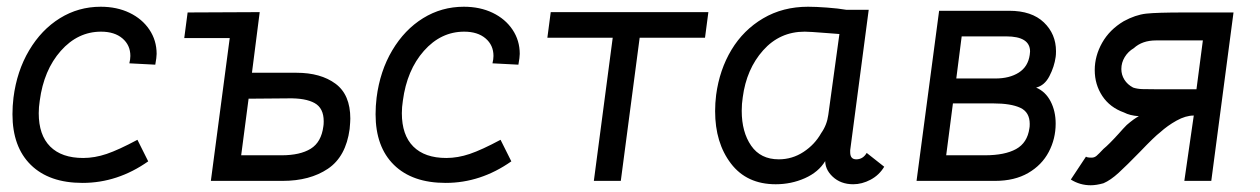

<svg xmlns="http://www.w3.org/2000/svg" viewBox="-20 -537 3742 570"><path d="M17 -198Q17 -222 20 -247Q30 -326 66.5 -387.5Q103 -449 158 -483Q213 -517 279 -517Q327 -517 364.5 -499Q402 -481 423.5 -449Q445 -417 445 -377Q445 -367 441 -345L364 -349Q367 -361 367 -371Q367 -403 343.5 -423Q320 -443 280 -443Q211 -443 160.5 -386Q110 -329 98 -238Q95 -219 95 -201Q95 -136 129 -102Q163 -68 227 -68Q261 -68 296.5 -80Q332 -92 388 -122L420 -58Q329 6 225 6Q126 6 71.5 -47.5Q17 -101 17 -198Z M527 -424 537 -500 751 -501 728 -321H860Q932 -321 976 -288.5Q1020 -256 1020 -185Q1020 -176 1018 -154Q1007 -72 953.5 -36Q900 0 819 0H606L662 -424ZM940 -162Q941 -167 941 -177Q941 -216 914 -231Q887 -246 836 -245L718 -244L696 -76H816Q871 -76 902.5 -95.5Q934 -115 940 -162Z M1095 -198Q1095 -222 1098 -247Q1108 -326 1144.5 -387.5Q1181 -449 1236 -483Q1291 -517 1357 -517Q1405 -517 1442.5 -499Q1480 -481 1501.5 -449Q1523 -417 1523 -377Q1523 -367 1519 -345L1442 -349Q1445 -361 1445 -371Q1445 -403 1421.5 -423Q1398 -443 1358 -443Q1289 -443 1238.5 -386Q1188 -329 1176 -238Q1173 -219 1173 -201Q1173 -136 1207 -102Q1241 -68 1305 -68Q1339 -68 1374.5 -80Q1410 -92 1466 -122L1498 -58Q1407 6 1303 6Q1204 6 1149.5 -47.5Q1095 -101 1095 -198Z M1799 -425H1605L1615 -501H2083L2073 -425H1879L1823 0H1743Z M2103 -207Q2103 -231 2106 -255Q2116 -330 2151.5 -389Q2187 -448 2245.5 -482.5Q2304 -517 2379 -517Q2402 -517 2435.5 -514.5Q2469 -512 2492 -508H2559L2504 -91V-85Q2504 -64 2522 -64Q2542 -64 2553 -83L2605 -42Q2590 -17 2564.5 -3.5Q2539 10 2513 10Q2476 10 2452 -12.5Q2428 -35 2430 -64V-59Q2410 -26 2369.5 -8Q2329 10 2283 10Q2197 10 2150 -51.5Q2103 -113 2103 -207ZM2418 -142Q2435 -166 2439 -196L2472 -436L2433 -439Q2383 -443 2369 -443Q2295 -443 2245.5 -387.5Q2196 -332 2185 -248Q2182 -229 2182 -208Q2182 -145 2210 -104.5Q2238 -64 2292 -64Q2332 -64 2365.5 -86Q2399 -108 2418 -142Z M2976 -505Q3043 -505 3079 -470.5Q3115 -436 3115 -385Q3115 -374 3114 -368Q3110 -339 3095.5 -311Q3081 -283 3056 -277Q3084 -265 3099 -236Q3114 -207 3114 -170Q3114 -125 3093.5 -86Q3073 -47 3032.5 -23.5Q2992 0 2934 0H2701L2768 -505ZM3037 -374 3038 -384Q3038 -429 2967 -429H2835L2819 -304H2935Q2977 -304 3004.5 -321.5Q3032 -339 3037 -374ZM3036 -156Q3037 -160 3037 -169Q3037 -204 3009 -217Q2981 -230 2929 -230H2809L2789 -76H2904Q2963 -76 2996.5 -94.5Q3030 -113 3036 -156Z M3159 -4 3204 -72Q3207 -69 3221 -69Q3229 -69 3235.5 -74.5Q3242 -80 3256 -95Q3272 -108 3301 -140Q3315 -156 3325 -166Q3347 -185 3361 -192Q3334 -194 3317 -203Q3275 -218 3252.5 -252Q3230 -286 3230 -329Q3230 -371 3252 -410Q3274 -449 3316 -474Q3351 -493 3382.5 -496.5Q3414 -500 3497 -500H3642L3576 0H3496L3524 -194Q3500 -194 3473 -179Q3446 -164 3424 -144Q3408 -132 3364 -86Q3325 -46 3301 -24Q3277 -2 3256 7Q3235 13 3218 13Q3186 13 3159 -4ZM3413 -272H3532L3551 -417H3412Q3371 -417 3346 -394Q3329 -384 3319 -367.5Q3309 -351 3309 -332Q3309 -315 3318 -300.5Q3327 -286 3344 -277Q3356 -273 3371 -272.5Q3386 -272 3413 -272Z"/></svg>

Font: Bellota
Style: Bold Italic
Weight: 700
Italic angle: -7.5°
Designer: Kemie Guaida
Foundry: Kemie Guaida
Version: Version 4.001